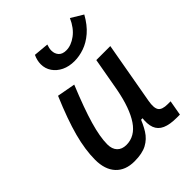

<svg xmlns="http://www.w3.org/2000/svg" viewBox="-221 -896 1027 1027"><g transform="rotate(-45 293.0 -382.5)"><path d="M191.4 10.3Q123 10.3 85.4 -30.5Q47.9 -71.3 47.9 -145Q47.9 -219.7 72 -310.3Q96.2 -400.9 149.9 -527.3L253.4 -508.3Q200.2 -378.9 176.3 -295.7Q152.3 -212.4 152.3 -157.2Q152.3 -121.6 170.9 -102.1Q189.5 -82.5 223.1 -82.5Q288.1 -82.5 330.6 -145.3Q373 -208 395.5 -325.7L386.7 -122.6H354.5L382.3 -146Q365.2 -98.1 343.3 -63Q321.3 -27.8 285.9 -8.8Q250.5 10.3 191.4 10.3ZM516.6 4.9Q463.9 4.9 432.6 -9Q401.4 -22.9 390.1 -52.7Q378.9 -82.5 385.3 -129.9L379.4 -234.9L429.7 -517.6H535.6L473.1 -165.5Q464.8 -118.7 477.8 -99.6Q490.7 -80.6 533.7 -80.6H554.7L539.6 4.9ZM343.8 -595.7Q302.7 -595.7 271.2 -610.8Q239.7 -626 221.7 -652.3Q203.6 -678.7 203.6 -711.9Q203.6 -740.2 217.3 -769.5L303.2 -761.7Q299.8 -752 297.6 -742.4Q295.4 -732.9 295.4 -723.6Q295.4 -699.7 309.6 -683.6Q323.7 -667.5 353.5 -667.5Q390.1 -667.5 427.7 -695.3Q465.3 -723.1 488.8 -776.4L556.6 -735.4Q527.8 -683.6 491.9 -652.8Q456.1 -622.1 418 -608.9Q379.9 -595.7 343.8 -595.7Z"/></g></svg>

Font: Cascadia Code PL
Style: Italic
Weight: 400
Italic angle: -10°
Monospace: yes
Designer: Aaron Bell
Foundry: Saja Typeworks
Version: Version 2404.023